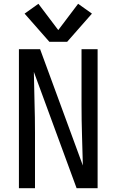

<svg xmlns="http://www.w3.org/2000/svg" viewBox="-20 -995 616 1015"><path d="M80 0H165V-294Q165 -374 162.5 -454.5Q160 -535 159 -615L385 0H496V-735H411V-441Q411 -361 413.5 -281Q416 -201 418 -120L192 -735H80ZM241 -774H335L466 -923L393 -975L288 -836L183 -975L110 -923Z"/></svg>

Font: Iosevka Sparkle
Style: Regular
Weight: 400
Designer: Belleve Invis
Foundry: Belleve Invis
Version: Version 4.5.0; ttfautohint (v1.8.3)